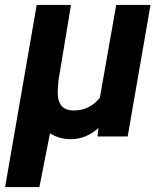

<svg xmlns="http://www.w3.org/2000/svg" viewBox="-41 -548 663 771"><path d="M244.1 -528.3 193.8 -224.6 190.9 -184.1Q187.5 -106 252 -104.5Q316.9 -102.5 359.9 -155.3L425.8 -528.3H563.5L471.7 0H350.6L354.5 -33.7Q302.7 11.7 242.2 10.7Q196.8 10.7 159.7 -12.7L117.2 203.1H-20.5L106.4 -528.3Z"/></svg>

Font: RobotoInd
Style: Bold Italic
Weight: 700
Italic angle: -12°
Designer: Google
Version: Version 2.001150; 2014